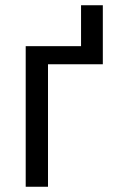

<svg xmlns="http://www.w3.org/2000/svg" viewBox="-20 -712 433 732"><path d="M372 -692V-467H163V0H78V-536H289V-692Z"/></svg>

Font: Noto Sans SemiCondensed
Style: Regular
Weight: 400
Width: 4
Designer: Monotype Design Team
Foundry: Monotype Imaging Inc.
Version: Version 2.013; ttfautohint (v1.8.4.7-5d5b)